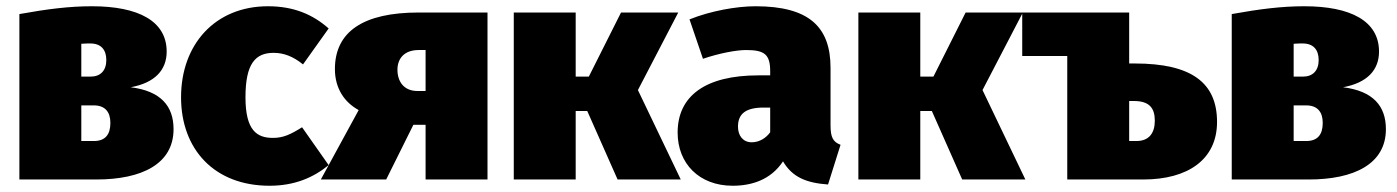

<svg xmlns="http://www.w3.org/2000/svg" viewBox="-20 -574 4469 614"><path d="M398 -295C475 -309 513 -350 513 -409C513 -507 422 -554 274 -554C201 -554 131 -545 42 -529V0H288C434 0 535 -50 535 -161C535 -235 494 -283 398 -295ZM269 -435C303 -435 320 -415 320 -382C320 -348 301 -329 270 -329H240V-434C253 -435 260 -435 269 -435ZM280 -123H240V-237H280C316 -237 333 -216 333 -181C333 -144 317 -123 280 -123Z M837 -554C668 -554 559 -432 559 -263C559 -96 666 20 842 20C922 20 982 -6 1031 -46L946 -167C909 -144 886 -133 853 -133C802 -133 765 -156 765 -263C765 -371 797 -405 855 -405C887 -405 917 -394 949 -368L1031 -483C980 -528 919 -554 837 -554Z M1319 -534C1142 -534 1051 -473 1051 -353C1051 -292 1081 -247 1127 -222L1006 0H1215L1302 -175H1341V0H1539V-534ZM1315 -283C1271 -283 1251 -314 1251 -351C1251 -386 1272 -414 1319 -414H1341V-283Z M2149 -534H1966L1863 -329H1821V-534H1623V0H1821V-219H1858L1955 0H2157L2020 -286Z M2636 -173V-357C2636 -489 2566 -554 2396 -554C2335 -554 2252 -539 2185 -512L2228 -386C2281 -404 2335 -414 2366 -414C2425 -414 2443 -400 2443 -346V-333H2405C2237 -333 2147 -268 2147 -150C2147 -51 2216 20 2323 20C2384 20 2445 1 2484 -58C2514 -7 2559 11 2628 16L2668 -111C2644 -120 2636 -135 2636 -173ZM2384 -119C2357 -119 2340 -139 2340 -169C2340 -211 2366 -230 2422 -230H2443V-151C2430 -133 2409 -119 2384 -119Z M3251 -534H3068L2965 -329H2923V-534H2725V0H2923V-219H2960L3057 0H3259L3122 -286Z M3609 -371H3591V-534H3249V-395H3393V0H3636C3779 0 3872 -64 3872 -184C3872 -309 3791 -371 3609 -371ZM3614 -123H3591V-251H3606C3655 -251 3673 -229 3673 -188C3673 -149 3655 -123 3614 -123Z M4275 -295C4352 -309 4390 -350 4390 -409C4390 -507 4299 -554 4151 -554C4078 -554 4008 -545 3919 -529V0H4165C4311 0 4412 -50 4412 -161C4412 -235 4371 -283 4275 -295ZM4146 -435C4180 -435 4197 -415 4197 -382C4197 -348 4178 -329 4147 -329H4117V-434C4130 -435 4137 -435 4146 -435ZM4157 -123H4117V-237H4157C4193 -237 4210 -216 4210 -181C4210 -144 4194 -123 4157 -123Z"/></svg>

Font: Fira Sans Heavy
Style: Regular
Weight: 900
Designer: bBox Type GmbH & Carrois Corporate GbR & Edenspiekermann AG
Foundry: bBox Type GmbH & Carrois Corporate GbR & Edenspiekermann AG
Version: Version 4.300;PS 004.300;hotconv 1.0.88;makeotf.lib2.5.64775